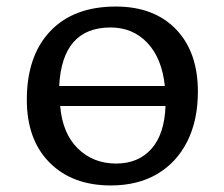

<svg xmlns="http://www.w3.org/2000/svg" viewBox="-20 -553 685 587"><path d="M319 14Q201 14 131.5 -56Q62 -126 62 -248Q62 -382 133.5 -457.5Q205 -533 334 -533Q451 -533 518 -463.5Q585 -394 585 -273Q585 -185 552.5 -120.5Q520 -56 460.5 -21Q401 14 319 14ZM161 -290H484Q475 -375 430.5 -422Q386 -469 318 -469Q170 -469 161 -290ZM335 -53Q403 -53 443 -98Q483 -143 486 -229H164Q171 -145 218 -99Q265 -53 335 -53Z"/></svg>

Font: Literata 7pt
Style: Regular
Weight: 400
Designer: Latin by Veronika Burian and Jose Scaglione. Greek by Irene Vlachou. Cyrillic by Vera Evstafieva.
Foundry: TypeTogether
Version: Version 3.002